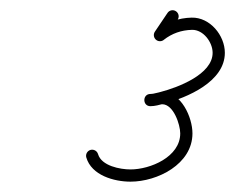

<svg xmlns="http://www.w3.org/2000/svg" viewBox="-20 -600 461 377"><path d="M308.9 -574.6C308.9 -574.6 308.9 -574.6 308.9 -574.6C300.6 -562.4 292.4 -550.1 284.1 -537.8C280.4 -532.3 281.9 -524.8 287.4 -521.1C292.9 -517.4 300.4 -518.9 304.1 -524.4C312.3 -536.7 320.6 -549 328.8 -561.3C332.5 -566.8 331 -574.2 325.5 -577.9C320 -581.6 312.6 -580.1 308.9 -574.6ZM301.5 -521.7C301.5 -521.7 301.5 -521.7 301.5 -521.7C317.7 -534.5 336.4 -540.9 357 -541.4C379.2 -541.9 397.5 -517.1 397.5 -496.3C397.5 -453.8 329 -428.3 295.5 -419.5C289.4 -417.9 281.7 -415.5 275.4 -415.5C267.4 -415.5 263.4 -409.5 263.4 -403.5C263.4 -397.5 267.4 -391.5 275.4 -391.5C283.2 -391.5 291.6 -395.3 298.5 -395.3C320.8 -395.3 333.9 -355.1 333.9 -338.1C333.9 -291.8 275 -267.3 236.2 -267.3C215.9 -267.3 179.3 -274.2 172.5 -297.4C170.6 -303.8 164 -307.4 157.6 -305.6C151.3 -303.7 147.6 -297 149.5 -290.7C149.5 -290.7 149.5 -290.7 149.5 -290.7C159.7 -255.7 204 -243.3 236.2 -243.3C289 -243.3 357.9 -277.6 357.9 -338.1C357.9 -369.5 335.9 -419.3 298.5 -419.3C290.7 -419.3 283.2 -415.5 275.4 -415.5C267.4 -415.5 263.4 -409.5 263.4 -403.5C263.4 -397.5 267.4 -391.5 275.4 -391.5C283.9 -391.5 293.3 -394.1 301.5 -396.3C347.6 -408.3 421.5 -439.6 421.5 -496.3C421.5 -530.6 392.2 -566.2 356.4 -565.4C330.6 -564.8 306.9 -556.5 286.7 -540.5C281.5 -536.4 280.6 -528.8 284.7 -523.7C288.8 -518.5 296.4 -517.6 301.5 -521.7Z"/></svg>

Font: FRB American Cursive Guidelines Arrows Light
Style: Italic
Weight: 300
Italic angle: -25°
Version: Version 2.0;Modular Font Editor K font №1